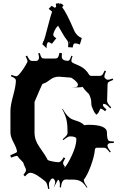

<svg xmlns="http://www.w3.org/2000/svg" viewBox="-20 -1237 795 1257"><path d="M425.8 -928.2 426.8 -947.3V-956.1L423.8 -962.9L424.8 -963.9Q423.8 -968.8 413.8 -980.5Q403.8 -992.2 385.3 -1025.4Q366.7 -1058.6 359.9 -1068.8Q345.7 -1054.7 337.2 -1036.6Q328.6 -1018.6 328.6 -1008.8Q328.6 -999 348.6 -986.8L319.8 -950.2Q304.2 -960.9 298.8 -960.9Q284.7 -960.9 284.7 -920.9L256.8 -948.2L263.7 -963.9L261.7 -965.8L266.6 -969.2Q272.9 -983.9 292.2 -1059.6Q311.5 -1135.3 321.8 -1163.1L320.8 -1161.1Q320.8 -1162.1 298.8 -1179.2L317.9 -1199.2Q337.9 -1186 339.8 -1186L347.7 -1192.9Q345.7 -1201.7 345.7 -1212.9L367.7 -1216.8Q369.1 -1210 370.6 -1208L376 -1215.8L396 -1203.1Q387.7 -1190.4 387.7 -1189.9V-1188Q413.6 -1158.7 466.8 -1034.2Q473.1 -1020 486.3 -1006.8Q499.5 -993.7 515.6 -987.8L502.9 -945.8Q483.4 -953.1 474.1 -953.1Q464.8 -953.1 461.9 -948Q459 -942.9 456.1 -926.3ZM433.6 -964.8 430.7 -960.9 436 -952.1ZM412.1 -62Q382.8 -62 379.4 -9.8L371.1 -11.2Q372.1 -19 372.1 -31.2Q372.1 -43.5 368.2 -51.8Q364.3 -60.1 359.4 -60.1L331.1 -7.8Q339.8 -28.8 341.3 -43.9Q341.3 -59.1 327.1 -68.8H323.2Q317.4 -66.9 314.9 -64L308.1 -54.2Q300.3 -43.9 300.3 -31.7Q300.3 -19.5 303.2 -1L294.9 0Q289.6 -39.1 276.4 -49.8Q208.5 -106 178.2 -106Q163.1 -106 144 -82L133.3 -91.8Q150.4 -113.3 150.4 -122.6Q150.4 -131.8 142.6 -146.2Q134.8 -160.6 134.5 -166.5Q134.3 -172.4 117.9 -188Q101.6 -203.6 98.4 -210.2Q95.2 -216.8 89.6 -216.8Q84 -216.8 52.2 -205.1L47.4 -220.2Q91.3 -239.3 91.3 -242.2Q91.3 -262.2 69.8 -302.2Q48.3 -342.3 48.3 -369.1V-512.2Q48.3 -545.9 66.2 -611.3Q84 -676.8 84 -710Q84 -717.3 77.9 -723.1Q71.8 -729 51.3 -737.8L55.2 -747.1Q77.1 -737.8 86.9 -737.8Q96.7 -737.8 115.2 -761.7Q133.8 -785.6 147 -808.6Q160.2 -831.5 160.2 -833Q160.2 -844.2 147.9 -868.2L157.2 -873Q168.5 -850.1 175 -844Q181.6 -837.9 190.9 -837.9H216.3Q224.1 -837.9 229.7 -844.2Q235.4 -850.6 235.4 -860.8Q235.4 -871.1 230 -887.2L240.2 -890.1Q247.1 -865.7 252.4 -859.9Q257.8 -854 268.1 -854H338.4Q348.1 -854 352.5 -855.5Q363.8 -859.9 369.1 -891.1L386.2 -888.2Q384.3 -878.9 384.3 -867.2Q384.3 -838.9 425.3 -838.9Q431.2 -838.9 435.5 -845.2Q439.9 -851.6 447.3 -872.1L455.1 -870.1Q447.3 -848.6 447.3 -840.1Q447.3 -831.5 455.1 -826.7Q462.9 -821.8 476.1 -816.7Q489.3 -811.5 503.9 -804.2Q542 -785.6 564 -747.1Q569.8 -740.2 576.2 -740.2H633.3Q642.6 -740.2 648.7 -746.1Q654.8 -752 665 -774.9L674.3 -771Q663.1 -746.6 663.1 -737.5Q663.1 -728.5 671.4 -722.2Q677.7 -714.8 687 -714.8Q696.3 -714.8 717.3 -723.1L721.2 -713.9Q690.9 -702.1 687.7 -696.3Q684.6 -690.4 684.1 -684.1L681.2 -576.2Q681.2 -561 708 -534.2L702.1 -527.8Q684.6 -546.4 675.8 -551.8Q667 -557.1 657.2 -557.1H655.3Q654.3 -555.2 654.3 -547.1Q654.3 -539.1 677.2 -521L668 -508.8Q647.5 -525.9 637.2 -525.9Q626 -498.5 618.4 -492.4Q610.8 -486.3 610.4 -485.8L597.2 -502.9L588.9 -520.5Q578.1 -543 578.1 -554.9Q578.1 -566.9 576.7 -578.9Q575.2 -590.8 568.4 -608.2Q561.5 -625.5 550.3 -632.8Q530.3 -652.8 521 -668Q509.3 -665 489 -665Q468.8 -665 451.2 -667H474.1Q481 -667 485.6 -670.9Q490.2 -674.8 490.2 -684.1Q490.2 -693.4 470.2 -711.2Q450.2 -729 440.9 -729L366.2 -734.9Q333 -734.9 307.6 -714.8Q280.8 -694.3 269.5 -691.9Q258.3 -689.5 255.1 -682.4Q252 -675.3 238.3 -645Q206.1 -571.8 206.1 -569.8V-369.1Q206.1 -319.8 237.8 -275.4Q280.8 -214.8 291 -191.9Q293.5 -186 322 -180.4Q350.6 -174.8 364.5 -174.8Q378.4 -174.8 397 -207L407.2 -201.2Q393.1 -177.7 393.1 -170.2Q393.1 -162.6 398.9 -153.8L405.3 -146L398.9 -134.8Q421.9 -157.7 450.9 -220.7Q480 -283.7 480 -326.2Q480 -344.2 438 -344.2Q424.3 -344.2 395 -319.8L390.1 -325.2Q409.7 -342.3 415.5 -350.1Q421.4 -357.9 422.4 -366.2V-367.2Q422.4 -415.5 416.5 -447Q410.6 -478.5 387.2 -522.9L390.1 -524.9Q418.5 -472.2 450.7 -457Q464.8 -450.7 478.5 -446.8Q514.6 -436 532.2 -417Q540 -419.9 560.1 -419.9Q680.2 -419.9 680.2 -369.1Q680.2 -321.8 693.4 -314.5Q699.7 -311 725.1 -311V-300.8Q699.7 -300.8 693.1 -298.1Q686.5 -295.4 684.1 -287.1V-282.2Q684.1 -270 705.1 -244.1L699.2 -238.8Q684.1 -258.8 676.3 -264.4Q668.5 -270 660.2 -270H616.2Q602.1 -270 601.1 -255.9Q597.2 -212.4 574.7 -151.4Q552.2 -90.3 529.3 -61L528.3 -64.9Q528.3 -53.7 532.2 -44.2Q536.1 -34.7 552.2 -11.2L548.3 -7.8Q526.4 -41 506.6 -51Q486.8 -61 460.9 -61H432.1ZM331.1 -7.8 328.1 -2.9Z"/></svg>

Font: Eater
Style: Regular
Weight: 400
Version: Version 001.002